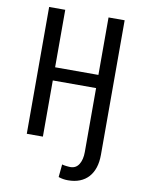

<svg xmlns="http://www.w3.org/2000/svg" viewBox="-99 -779 798 1060"><g transform="rotate(10 300.0 -249.0)"><path d="M179.2 -710.9V-388.7H421.9V-710.9H512.2V43.5Q512.2 83.5 502 115Q491.7 146.5 471.9 168.5Q452.1 190.4 423.3 201.9Q394.5 213.4 357.4 213.4Q343.3 213.4 330.6 211.4Q317.9 209.5 303.7 204.6L310.5 132.8Q314.5 134.3 321 135.5Q327.6 136.7 334.7 137.5Q341.8 138.2 348.1 138.7Q354.5 139.2 357.4 139.2Q389.2 139.2 405.5 112.5Q421.9 85.9 421.9 43.5V-314.9H179.2V0H88.9V-710.9Z"/></g></svg>

Font: Roboto Mono
Style: Regular
Weight: 400
Designer: Google
Version: Version 2.000985; 2015; ttfautohint (v1.3)